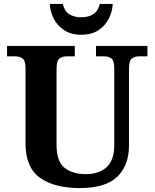

<svg xmlns="http://www.w3.org/2000/svg" viewBox="-20 -948 787 978"><path d="M387 10Q257 10 183.5 -42.5Q110 -95 110 -218V-600Q110 -640 94.5 -650.5Q79 -661 59 -661H16V-714H361V-661H319Q298 -661 283 -650Q268 -639 268 -596V-210Q268 -126 308.5 -93.5Q349 -61 417 -61Q484 -61 523 -96.5Q562 -132 562 -208V-600Q562 -640 547 -650.5Q532 -661 511 -661H469V-714H731V-661H688Q667 -661 652 -650Q637 -639 637 -596V-206Q637 -106 577.5 -48Q518 10 387 10ZM393.9 -771Q342 -771 306.5 -794.5Q271 -818 253 -854.5Q235 -891 234 -928H300Q308 -892 332.5 -876Q357 -860 394 -860Q431 -860 455.5 -876Q480 -892 488 -928H554Q553 -891 535 -854.5Q517 -818 482 -794.5Q447 -771 393.9 -771Z"/></svg>

Font: Noto Serif Khojki
Style: Regular
Weight: 400
Designer: Juan Bruce
Version: Version 2.002